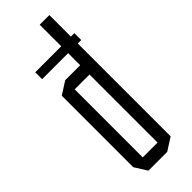

<svg xmlns="http://www.w3.org/2000/svg" viewBox="-246 -763 788 788"><g transform="rotate(-45 147.5 -369.5)"><path d="M40 -574V-614H267V-574ZM246 -451 191 -504V-739H247V-451ZM105 -450V-504H204L247 -451V-450ZM83 0 49 -54V-55H191V0ZM49 -55V-469L104 -504H105V-55ZM191 0V-450H247V-35L192 0Z"/></g></svg>

Font: Foldit Light
Style: Regular
Weight: 300
Version: Version 1.003